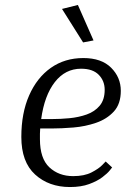

<svg xmlns="http://www.w3.org/2000/svg" viewBox="-20 -744 507 774"><path d="M294 -724 357 -581 315 -573 230 -708ZM432 -69Q432 -69 422.5 -57Q413 -45 392.5 -29.5Q372 -14 339.5 -2Q307 10 262 10Q177 10 121.5 -40.5Q66 -91 66 -192Q66 -288 97.5 -359.5Q129 -431 185 -470.5Q241 -510 316 -510Q389 -510 428 -471Q467 -432 467 -378Q467 -325 439 -294.5Q411 -264 367.5 -249Q324 -234 276 -230Q228 -226 187 -226H142Q141 -216 141 -205Q141 -194 141 -183Q141 -105 179 -69.5Q217 -34 275 -34Q320 -34 349 -49Q378 -64 392 -78.5Q406 -93 406 -93ZM307 -467Q243 -467 201 -413Q159 -359 146 -264H189Q223 -264 260 -267.5Q297 -271 329.5 -282.5Q362 -294 382 -318Q402 -342 402 -382Q402 -418 378 -442.5Q354 -467 307 -467Z"/></svg>

Font: Arsenal SC
Style: Italic
Weight: 400
Italic angle: -9.10001°
Designer: Andrij Shevchenko
Foundry: Stairsfor
Version: Version 2.001; ttfautohint (v1.8.4.7-5d5b)